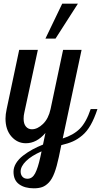

<svg xmlns="http://www.w3.org/2000/svg" viewBox="-20 -770 548 1040"><path d="M84 -500H185.1L111.8 -160.2Q107.9 -144 107.9 -127Q107.9 -99.1 120.4 -84.5Q132.8 -69.8 152.8 -69.8Q183.1 -69.8 212.9 -98.6Q242.7 -127.4 253.9 -179.2L321.8 -500H421.9L319.8 -20Q377.4 -38.1 412.1 -72.5Q446.8 -106.9 471.2 -179.2H507.8Q490.7 -127.4 470.9 -92.8Q451.2 -58.1 426 -36.9Q400.9 -15.6 375.2 -4.2Q349.6 7.3 312 16.1L298.8 80.1Q287.6 132.8 274.7 166.7Q261.7 200.7 244.4 218.8Q227.1 236.8 208.3 243.4Q189.5 250 163.1 250Q113.8 250 83.5 228Q53.2 206.1 53.2 160.2Q53.2 136.7 67.1 114Q81.1 91.3 105.2 72.8Q129.4 54.2 155.8 39.8Q182.1 25.4 212.9 13.2L226.1 -49.8Q178.7 5.9 120.1 5.9Q73.7 5.9 41.7 -30.8Q9.8 -67.4 9.8 -127.9Q9.8 -149.9 16.1 -179.2ZM226.1 -561 316.9 -750H401.9L280.8 -561ZM128.9 198.2Q154.8 198.2 170.2 169.2Q185.5 140.1 198.2 82L205.1 49.8Q150.4 73.7 121.1 102.5Q91.8 131.3 91.8 159.2Q91.8 176.3 101.6 187.3Q111.3 198.2 128.9 198.2Z"/></svg>

Font: Lobster Two
Style: Italic
Weight: 400
Designer: Pablo Impallari
Foundry: Pablo Impallari. www.impallari.com
Version: Version 1.006